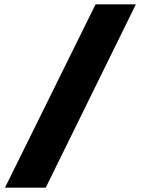

<svg xmlns="http://www.w3.org/2000/svg" viewBox="-20 -720 652 886"><path d="M3 146 421 -700H607L191 146Z"/></svg>

Font: Mach ExtraBold
Style: Regular
Weight: 800
Version: Version 1.002